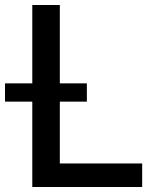

<svg xmlns="http://www.w3.org/2000/svg" viewBox="-49 -747 633 767"><path d="M190 -727V-94H519V0H80V-727ZM298 -414V-341H-29V-414Z"/></svg>

Font: Sinter Medium
Style: Regular
Weight: 500
Foundry: Adobe & rsms
Version: Version 1.000